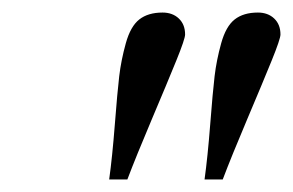

<svg xmlns="http://www.w3.org/2000/svg" viewBox="-20 -850 467 306"><path d="M154 -564Q159 -600 163 -651.5Q167 -703 170 -728.5Q173 -754 180.5 -781Q188 -808 202 -819Q216 -830 239 -830Q255 -830 265 -820.5Q275 -811 275 -795Q275 -788 261 -753.5Q247 -719 222 -660Q197 -601 183 -564ZM306 -564Q311 -600 315 -651.5Q319 -703 322 -728.5Q325 -754 332.5 -781Q340 -808 354 -819Q368 -830 391 -830Q407 -830 417 -820.5Q427 -811 427 -795Q427 -788 413 -753.5Q399 -719 374 -660Q349 -601 335 -564Z"/></svg>

Font: Libre Baskerville
Style: Italic
Weight: 400
Italic angle: -15°
Designer: Pablo Impallari, Rodrigo Fuenzalida
Foundry: Pablo Impallari, Rodrigo Fuenzalida
Version: Version 1.051;Glyphs 3.2.3 (3260)